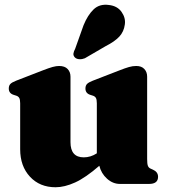

<svg xmlns="http://www.w3.org/2000/svg" viewBox="-20 -775 715 809"><path d="M65 -146V-340Q65 -356 60.8 -362.8Q56.5 -369.5 48 -372L37 -375.5Q17 -382 17 -402Q17 -414 23.5 -421Q30 -428 48 -435L159 -478Q186 -488.5 201.5 -492.8Q217 -497 229 -497Q253 -497 265 -484.2Q277 -471.5 277 -452V-176Q277 -112 333 -112Q362 -112 388 -129V-340Q388 -356 383.8 -362.8Q379.5 -369.5 371 -372L360 -375.5Q340 -382 340 -402Q340 -414 346.5 -421Q353 -428 371 -435L482 -478Q507.5 -488 523.2 -492.5Q539 -497 554 -497Q576.5 -497 588.2 -484.2Q600 -471.5 600 -452V-105Q600 -85 603 -76.8Q606 -68.5 613.5 -65L624.5 -60Q646 -50.5 646 -30Q646 0 608 0H485.5Q455.5 0 431 -22Q406.5 -44 398.5 -76.5Q341 -26.5 296.5 -6.2Q252 14 214 14Q147.5 14 106.2 -30.5Q65 -75 65 -146ZM332 -668.5Q349.5 -711.5 374.5 -735.5Q399.5 -759.5 439 -754Q474.5 -750 492.2 -724.8Q510 -699.5 506 -672Q502 -641.5 482.8 -620.8Q463.5 -600 426 -581L337.5 -529.5Q326.5 -525 314.8 -525.5Q303 -526 296 -532.5Q288 -540.5 289.5 -549.8Q291 -559 296.5 -569Z"/></svg>

Font: Fraunces 9pt S000 Black
Style: Regular
Weight: 900
Version: Version 1.000; ttfautohint (v1.8.3)